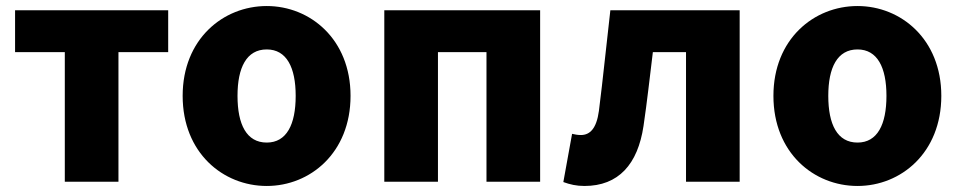

<svg xmlns="http://www.w3.org/2000/svg" viewBox="-20 -603 3183 637"><path d="M195 0H373V-430H538V-569H30V-430H195Z M865 14C1009 14 1143 -96 1143 -285C1143 -473 1009 -583 865 -583C720 -583 586 -473 586 -285C586 -96 720 14 865 14ZM865 -130C798 -130 768 -190 768 -285C768 -379 798 -439 865 -439C931 -439 961 -379 961 -285C961 -190 931 -130 865 -130Z M1255 0H1433V-430H1594V0H1772V-569H1255Z M1919 14C2032 14 2096 -58 2115 -185C2127 -266 2136 -349 2146 -430H2256V0H2434V-569H2005C1992 -458 1981 -345 1967 -235C1959 -176 1937 -155 1907 -155C1896 -155 1887 -157 1878 -159L1849 1C1871 9 1892 14 1919 14Z M2825 14C2969 14 3103 -96 3103 -285C3103 -473 2969 -583 2825 -583C2680 -583 2546 -473 2546 -285C2546 -96 2680 14 2825 14ZM2825 -130C2758 -130 2728 -190 2728 -285C2728 -379 2758 -439 2825 -439C2891 -439 2921 -379 2921 -285C2921 -190 2891 -130 2825 -130Z"/></svg>

Font: Noto Sans HK Black
Style: Regular
Weight: 900
Designer: Ryoko NISHIZUKA 西塚涼子 (kana, bopomofo & ideographs); Paul D. Hunt (Latin, Greek & Cyrillic); Sandoll Communications 산돌커뮤니
Foundry: Adobe
Version: Version 2.004;hotconv 1.0.118;makeotfexe 2.5.65603